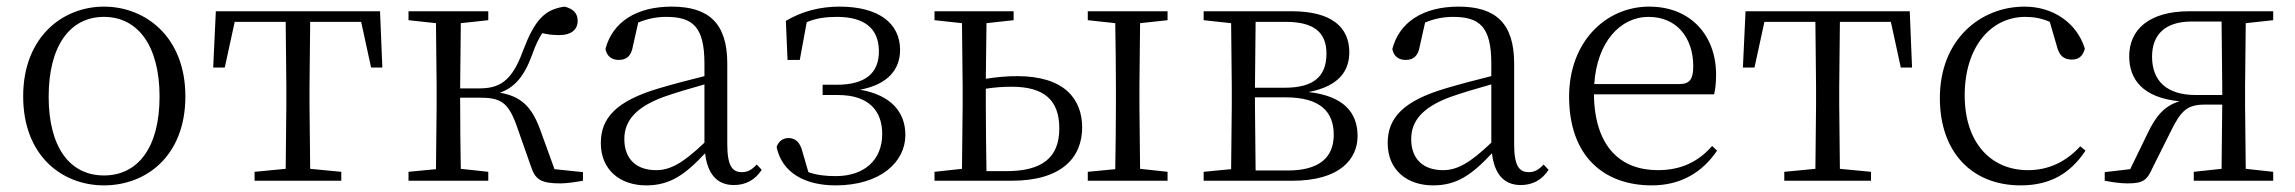

<svg xmlns="http://www.w3.org/2000/svg" viewBox="-20 -546 6932 580"><path d="M294 14C421 14 540 -74 540 -255C540 -435 419 -526 294 -526C170 -526 50 -435 50 -255C50 -75 168 14 294 14ZM294 -16C191 -16 127 -101 127 -254C127 -407 191 -495 294 -495C397 -495 462 -407 462 -254C462 -101 397 -16 294 -16Z M842 0H1011V-27L917 -36L915 -227V-285L917 -480H1071L1101 -342H1135L1128 -512H632L624 -342H659L689 -480H843L845 -285V-227L843 -36L749 -27V0Z M1584 -43C1597 -3 1615 8 1673 8C1692 8 1719 4 1741 0V-26L1655 -35L1613 -151C1587 -224 1554 -255 1490 -266C1533 -281 1563 -313 1588 -382C1598 -411 1608 -430 1618 -446C1633 -442 1649 -440 1670 -440C1705 -440 1725 -456 1725 -483C1725 -506 1712 -519 1686 -526C1625 -518 1595 -485 1560 -393C1526 -299 1488 -279 1427 -279H1370L1372 -476L1455 -485V-512H1214V-485L1297 -476L1299 -285V-227L1297 -35L1214 -27V0H1455V-27L1372 -36C1371 -90 1370 -175 1370 -251H1428C1491 -251 1514 -238 1539 -171Z M2197 13C2232 13 2261 -2 2281 -33L2266 -49C2250 -32 2238 -26 2221 -26C2192 -26 2177 -45 2177 -111V-354C2177 -476 2121 -526 2009 -526C1902 -526 1830 -479 1809 -398C1813 -377 1827 -365 1849 -365C1872 -365 1887 -376 1892 -407L1908 -478C1937 -490 1965 -495 1992 -495C2072 -495 2108 -466 2108 -354V-316C2063 -305 2014 -292 1970 -279C1842 -241 1795 -190 1795 -114C1795 -31 1855 14 1932 14C2004 14 2049 -18 2110 -83C2117 -23 2144 13 2197 13ZM2108 -115C2042 -52 2004 -32 1962 -32C1904 -32 1866 -64 1866 -126C1866 -179 1898 -221 1984 -253C2021 -266 2065 -279 2108 -291Z M2504 14C2640 14 2715 -57 2715 -138C2715 -208 2671 -259 2578 -275C2664 -291 2699 -338 2699 -395C2699 -477 2633 -526 2516 -526C2457 -526 2403 -512 2354 -483L2359 -365H2396L2417 -479C2445 -491 2474 -495 2508 -495C2593 -495 2634 -459 2635 -393C2636 -326 2595 -290 2508 -290H2465V-259H2511C2606 -259 2645 -210 2645 -141C2645 -62 2590 -14 2505 -14C2474 -14 2447 -17 2422 -26L2404 -88C2397 -116 2383 -129 2362 -129C2346 -129 2332 -120 2326 -102C2342 -24 2412 14 2504 14Z M2803 0H3036C3188 0 3249 -71 3249 -161C3249 -248 3194 -316 3053 -316C3021 -316 2989 -313 2958 -308L2960 -476L3042 -485V-512H2803V-485L2886 -476L2888 -285V-227L2886 -36L2803 -27ZM2958 -278C2983 -282 3009 -284 3036 -284C3135 -284 3180 -243 3180 -158C3180 -69 3127 -29 3020 -29H2960C2959 -84 2958 -170 2958 -227ZM3266 -485 3349 -476C3350 -420 3351 -339 3351 -285V-227C3351 -173 3350 -91 3349 -35L3266 -27V0H3507V-27L3424 -36L3422 -227V-285L3424 -476L3507 -485V-512H3266Z M3698 0H3884C4028 0 4081 -66 4081 -135C4081 -207 4038 -256 3933 -268C4028 -286 4056 -335 4056 -388C4056 -463 4004 -512 3882 -512H3616V-485L3699 -476L3701 -285V-227L3699 -35L3616 -27V0ZM3773 -480H3864C3952 -480 3987 -446 3987 -384C3987 -314 3947 -281 3861 -281H3771ZM3771 -252H3863C3970 -252 4009 -207 4009 -139C4009 -70 3965 -31 3870 -31H3773L3771 -227Z M4574 13C4609 13 4638 -2 4658 -33L4643 -49C4627 -32 4615 -26 4598 -26C4569 -26 4554 -45 4554 -111V-354C4554 -476 4498 -526 4386 -526C4279 -526 4207 -479 4186 -398C4190 -377 4204 -365 4226 -365C4249 -365 4264 -376 4269 -407L4285 -478C4314 -490 4342 -495 4369 -495C4449 -495 4485 -466 4485 -354V-316C4440 -305 4391 -292 4347 -279C4219 -241 4172 -190 4172 -114C4172 -31 4232 14 4309 14C4381 14 4426 -18 4487 -83C4494 -23 4521 13 4574 13ZM4485 -115C4419 -52 4381 -32 4339 -32C4281 -32 4243 -64 4243 -126C4243 -179 4275 -221 4361 -253C4398 -266 4442 -279 4485 -291Z M4970 14C5058 14 5123 -26 5167 -91L5152 -105C5110 -57 5058 -32 4988 -32C4876 -32 4797 -102 4795 -261H5158C5162 -277 5164 -297 5164 -321C5164 -438 5088 -526 4962 -526C4831 -526 4720 -420 4720 -254C4720 -74 4825 14 4970 14ZM4796 -292C4804 -418 4874 -495 4960 -495C5046 -495 5095 -431 5095 -346C5095 -309 5086 -292 5053 -292Z M5463 0H5632V-27L5538 -36L5536 -227V-285L5538 -480H5692L5722 -342H5756L5749 -512H5253L5245 -342H5280L5310 -480H5464L5466 -285V-227L5464 -36L5370 -27V0Z M6084 14C6177 14 6236 -25 6280 -91L6264 -104C6219 -55 6166 -32 6106 -32C5994 -32 5915 -115 5915 -258C5915 -404 5994 -495 6098 -495C6123 -495 6147 -491 6172 -480L6193 -408C6200 -379 6213 -366 6239 -366C6259 -366 6272 -376 6278 -399C6254 -477 6182 -526 6096 -526C5962 -526 5840 -426 5840 -250C5840 -85 5938 14 6084 14Z M6607 0H6847V-27L6764 -36L6762 -227V-285L6764 -476L6847 -485V-512H6594C6471 -512 6412 -456 6412 -376C6412 -306 6453 -251 6564 -240C6520 -227 6493 -197 6468 -144L6415 -35L6338 -26V0C6360 4 6383 8 6407 8C6455 8 6466 -2 6483 -40L6539 -152C6568 -210 6586 -230 6640 -230H6693L6691 -36L6607 -27ZM6693 -259H6613C6527 -259 6481 -300 6481 -375C6481 -440 6519 -481 6601 -481H6691L6693 -285Z"/></svg>

Font: Noto Serif JP Light
Style: Regular
Weight: 300
Designer: Ryoko NISHIZUKA 西塚涼子 (kana & ideographs); Frank Grießhammer (Latin, Greek & Cyrillic); Wenlong ZHANG 张文龙 (bopomofo); San
Foundry: Adobe
Version: Version 2.001;hotconv 1.1.0;makeotfexe 2.6.0